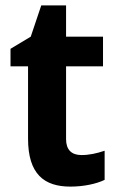

<svg xmlns="http://www.w3.org/2000/svg" viewBox="-20 -682 436 712"><path d="M282 -107C246 -107 225 -126 225 -166V-436H362V-546H225V-662H133L94 -546L19 -501V-436H84V-168C84 -36 144 10 241 10C290 10 337 0 368 -15V-123C338 -113 311 -107 282 -107Z"/></svg>

Font: Noto Sans Sinhala UI SemiCondensed
Style: Bold
Weight: 700
Width: 4
Designer: Jelle Bosma - Monotype Design Team
Foundry: Monotype Imaging Inc.
Version: Version 2.006